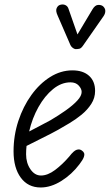

<svg xmlns="http://www.w3.org/2000/svg" viewBox="-20 -821 486 850"><path d="M160 9Q104 9 72 -34.5Q40 -78 40 -151Q40 -221 61.2 -285.5Q82.5 -350 119 -400.5Q155.5 -451 202.2 -480.2Q249 -509.5 300.5 -509.5Q347.5 -509.5 374.2 -485.5Q401 -461.5 401 -418.5Q401 -387 384 -360.8Q367 -334.5 341 -313.2Q315 -292 287.2 -275.5Q259.5 -259 237.5 -246.5Q208 -230 166.8 -209.8Q125.5 -189.5 97.5 -175Q96.5 -166 96 -156.8Q95.5 -147.5 95.5 -138Q95.5 -100 114.5 -72Q133.5 -44 161.5 -44Q191 -44 223.8 -68.5Q256.5 -93 287 -128.5Q306.5 -154 319.8 -158Q333 -162 342.5 -154.5Q349.5 -150 352.2 -143.2Q355 -136.5 350.8 -124.8Q346.5 -113 331.5 -93.5Q298 -49 251.8 -20Q205.5 9 160 9ZM109 -239Q130.5 -250.5 156 -263.5Q181.5 -276.5 204 -289Q239.5 -310 271 -332.2Q302.5 -354.5 322 -375.5Q341.5 -396.5 341.5 -414Q341.5 -428 328.5 -442.2Q315.5 -456.5 292 -456.5Q251.5 -456.5 214.8 -426.5Q178 -396.5 150.2 -347Q122.5 -297.5 109 -239ZM315 -603.5Q310.5 -603.5 303.2 -608.2Q296 -613 292 -621L235 -752.5Q225.5 -773 230.8 -784.8Q236 -796.5 246 -799.5Q259.5 -803.5 270 -798.2Q280.5 -793 284 -780L323 -668.5L389 -779Q400.5 -798.5 414.2 -799.2Q428 -800 436.5 -793Q446.5 -783.5 446.2 -772Q446 -760.5 438.5 -749.5L347.5 -619Q339 -606.5 330.8 -605Q322.5 -603.5 315 -603.5Z"/></svg>

Font: Edu VIC WA NT Hand Pre
Style: Regular
Weight: 400
Designer: Tina and Corey Anderson, Eben Sorkin, Mirko Velimirovic
Foundry: Google for Education
Version: Version 1.000